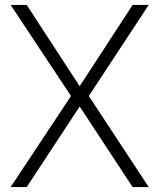

<svg xmlns="http://www.w3.org/2000/svg" viewBox="-20 -752 644 776"><path d="M301 -402 516 -732H581L339 -364L581 4H516L301 -323H303L88 4H23L267 -364L23 -732H88L303 -402Z"/></svg>

Font: Sinter Light
Style: Regular
Weight: 300
Foundry: Adobe & rsms
Version: Version 1.000